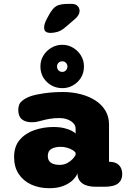

<svg xmlns="http://www.w3.org/2000/svg" viewBox="-20 -961 659 988"><path d="M472.5 0Q427 0 403 -18Q379 -36 379 -67V-69.5Q372.5 -52 354.5 -34.2Q336.5 -16.5 306.5 -4.5Q276.5 7.5 233.5 7.5Q182 7.5 141 -11.2Q100 -30 76.2 -65.8Q52.5 -101.5 52.5 -153Q52.5 -208 82 -242Q111.5 -276 158 -291.8Q204.5 -307.5 255 -307.5Q287 -307.5 311 -301.5Q335 -295.5 349.8 -287.5Q364.5 -279.5 369 -273.5V-301Q369 -311 363 -320.2Q357 -329.5 346 -337Q335 -344.5 319.8 -349Q304.5 -353.5 286 -353.5Q258.5 -353.5 235.2 -349.5Q212 -345.5 193 -340Q180.5 -336.5 169.2 -334.2Q158 -332 143 -332Q111 -332 92.5 -347.2Q74 -362.5 74 -395.5Q74 -426.5 93.8 -442.2Q113.5 -458 139.5 -466.5Q164.5 -475 208.8 -481.2Q253 -487.5 304 -487.5Q352.5 -487.5 395.5 -476.2Q438.5 -465 471.2 -443.8Q504 -422.5 522.5 -391.5Q541 -360.5 541 -321V-128.5H542.5Q575 -128.5 592 -111.5Q609 -94.5 609 -64.5Q609 -34.5 587.8 -17.2Q566.5 0 517 0ZM369 -174.5Q365.5 -181.5 353.5 -188.8Q341.5 -196 325.2 -200.8Q309 -205.5 291.5 -205.5Q264 -205.5 245 -195Q226 -184.5 226 -158.5Q226 -141.5 234.2 -131.2Q242.5 -121 256.2 -116.8Q270 -112.5 286 -112.5Q309 -112.5 326 -121.8Q343 -131 354 -143Q365 -155 369 -164ZM301 -507.5Q254.5 -507.5 221.2 -539.2Q188 -571 188 -619.5Q188 -650 203.2 -675Q218.5 -700 244.2 -715.2Q270 -730.5 301 -730.5Q331 -730.5 356.2 -715.2Q381.5 -700 396.8 -675Q412 -650 412 -619.5Q412 -571 378.8 -539.2Q345.5 -507.5 301 -507.5ZM301 -591Q311.5 -591 319.2 -599Q327 -607 327 -619.5Q327 -630 319.2 -637.8Q311.5 -645.5 301 -645.5Q288.5 -645.5 281 -637.8Q273.5 -630 273.5 -619.5Q273.5 -607 281 -599Q288.5 -591 301 -591ZM239 -791.5Q226.5 -791.5 216.8 -797.2Q207 -803 207 -819.5Q207 -838 221.5 -865L231.5 -883.5Q252 -921 272.2 -931Q292.5 -941 330.5 -941H348Q368.5 -941 379 -930.5Q389.5 -920 389.5 -904.5Q389.5 -883.5 365 -862.5L319 -823Q296 -803 276.2 -797.2Q256.5 -791.5 239 -791.5Z"/></svg>

Font: Sono ExtraLight Monospace ExtraBold
Style: Regular
Weight: 800
Version: Version 2.112